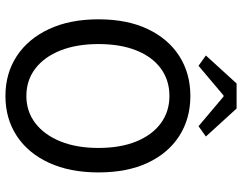

<svg xmlns="http://www.w3.org/2000/svg" viewBox="-112 -766 890 706"><g transform="rotate(90 333.0 -413.0)"><path d="M333 12Q250 12 186.5 -29.5Q123 -71 87 -148Q51 -225 51 -330Q51 -436 87 -511.5Q123 -587 186.5 -627.5Q250 -668 333 -668Q416 -668 479.5 -627.5Q543 -587 578.5 -511.5Q614 -436 614 -330Q614 -225 578.5 -148Q543 -71 479.5 -29.5Q416 12 333 12ZM333 -65Q390 -65 433 -98Q476 -131 500 -190.5Q524 -250 524 -330Q524 -411 500 -469.5Q476 -528 433 -559.5Q390 -591 333 -591Q275 -591 232 -559.5Q189 -528 165.5 -469.5Q142 -411 142 -330Q142 -250 165.5 -190.5Q189 -131 232 -98Q275 -65 333 -65ZM222 -698 184 -725 287 -838H379L482 -725L444 -698L335 -790H331Z"/></g></svg>

Font: Assistant ExtraLight Medium
Style: Regular
Weight: 500
Version: Version 3.000